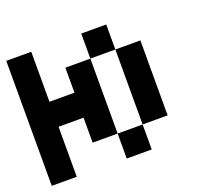

<svg xmlns="http://www.w3.org/2000/svg" viewBox="-101 -679 868 802"><g transform="rotate(-20 333.5 -278.0)"><path d="M555.6 -111.1H444.4V-444.4H555.6ZM222.2 -333.3V-444.4H333.3V-111.1H222.2V-222.2H111.1V0H0V-555.6H111.1V-333.3ZM444.4 0H333.3V-111.1H444.4ZM444.4 -444.4H333.3V-555.6H444.4Z"/></g></svg>

Font: Pixeloid Mono
Style: Regular
Weight: 400
Monospace: yes
Designer: GGBotNet
Foundry: GGBotNet
Version: 0.5